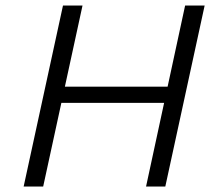

<svg xmlns="http://www.w3.org/2000/svg" viewBox="-20 -678 779 698"><path d="M511 0 653 -658H724L581 0ZM66 0 209 -658H280L137 0ZM155 -304 168 -363H638L625 -304Z"/></svg>

Font: Ysabeau Office
Style: Italic
Weight: 400
Italic angle: -12°
Designer: Christian Thalmann (Catharsis Fonts)
Version: Version 2.001;gftools[0.9.30]; featfreeze: tnum,lnum,ss02